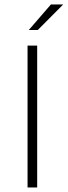

<svg xmlns="http://www.w3.org/2000/svg" viewBox="-20 -826 298 846"><path d="M101.4 0V-625H143.8V0ZM106.9 -693.8 204.2 -806.2H258.3L146.5 -693.8Z"/></svg>

Font: Afacad Flux ExtraLight
Style: Regular
Weight: 250
Designer: Kristian Moeller
Foundry: Dicotype
Version: Version 1.100